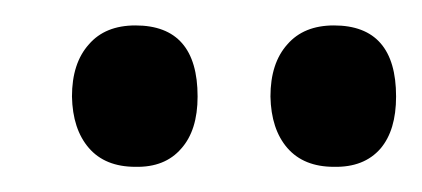

<svg xmlns="http://www.w3.org/2000/svg" viewBox="-20 -648 332 151"><path d="M242.6 -628Q291.5 -628 291.5 -572.1Q291.5 -545.5 279.2 -531.1Q266.3 -516.3 242.6 -516.8Q218.9 -516.8 206 -531.6Q193.2 -546.4 192.7 -572.1Q192.7 -598.3 206 -613.1Q218.9 -628 242.6 -628ZM86.5 -628Q135.4 -628 135.4 -572.1Q135.4 -545.5 122.5 -531.1Q109.7 -516.3 86.5 -516.8Q62.7 -516.8 49.9 -531.6Q37.1 -546.4 36.6 -572.1Q36.6 -598.3 49.9 -613.1Q62.7 -628 86.5 -628Z"/></svg>

Font: RIT Uroob
Style: 

Weight: 700
Designer: Hussain K H
Foundry: RIT
Version: 2.1.1